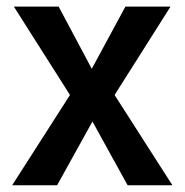

<svg xmlns="http://www.w3.org/2000/svg" viewBox="-20 -548 546 568"><path d="M490 0H357.5L253.5 -188.5L149 0H16L187 -267L21 -528.5H153.5L251.5 -344.5L351 -528.5H484.5L319 -267Z"/></svg>

Font: Roberto Sans Medium
Style: Regular
Weight: 500
Designer: Google (font) & Cristiano Sobral (main changes)
Version: Version 1.000;October 12, 2021;FontCreator 14.0.0.2814 64-bi